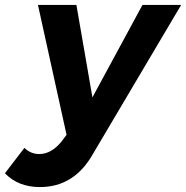

<svg xmlns="http://www.w3.org/2000/svg" viewBox="-111 -558 755 779"><path d="M51 201Q-37 201 -91 145L-12 42Q14 67 48 67Q97 67 138 17L159 -11L43 -538H199L264 -163L467 -538H624L267 65Q191 201 51 201Z"/></svg>

Font: Argentum Sans SemiBold
Style: Italic
Weight: 600
Italic angle: -11°
Designer: Julieta Ulanovsky (font), Cristiano Sobral (main changes and remaster)
Foundry: Julieta Ulanovsky (font), Cristiano Sobral (main changes and remaster)
Version: Version 2.007;June 15, 2022;FontCreator 14.0.0.2814 64-bit; 